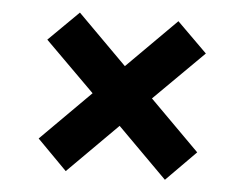

<svg xmlns="http://www.w3.org/2000/svg" viewBox="-41 -519 722 567"><g transform="rotate(5 320.0 -235.0)"><path d="M173 0 320 -147 467 0 555 -89 408 -236 555 -382 466 -470 320 -324 174 -470 85 -382 232 -236 85 -89Z"/></g></svg>

Font: Plus Jakarta Sans ExtraBold
Style: Regular
Weight: 800
Designer: Gumpita Rahayu
Foundry: Tokotype
Version: Version 2.004; ttfautohint (v1.8.3)